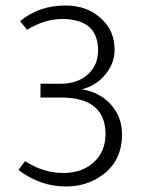

<svg xmlns="http://www.w3.org/2000/svg" viewBox="-20 -665 536 697"><path d="M201 -311H127V-361H201Q261 -361 298.5 -394.5Q336 -428 336 -482Q336 -596 205 -596Q143 -596 78 -557L53 -588Q121 -645 218 -645Q297 -645 348 -597Q396 -553 396 -484Q396 -435 362 -394Q328 -353 277 -341Q343 -330 383 -285Q423 -240 423 -177Q423 -79 348 -27Q293 12 219 12Q126 12 47 -48L71 -80Q138 -37 210 -37Q278 -37 320.5 -76Q363 -115 363 -178Q363 -311 201 -311Z"/></svg>

Font: TajawalTap
Style: Regular
Weight: 300
Designer: Boutros Fonts
Foundry: Created by Boutros International 2017
Version: Version 2.700